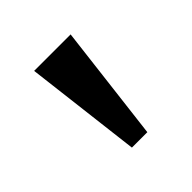

<svg xmlns="http://www.w3.org/2000/svg" viewBox="-81 -779 361 361"><g transform="rotate(-45 99.5 -598.0)"><path d="M79 -482 51 -714H148L120 -482Z"/></g></svg>

Font: Noto Serif Myanmar Cond
Style: Regular
Weight: 400
Width: 3
Designer: Ben Mitchell and the Monotype Design Team
Foundry: Monotype Imaging Inc.
Version: Version 2.106; ttfautohint (v1.8.4.7-5d5b)